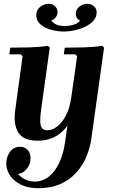

<svg xmlns="http://www.w3.org/2000/svg" viewBox="-20 -731 609 1011"><path d="M180 260Q127 260 89.5 241Q52 222 32.5 192.5Q13 163 13 130Q13 97 32 69.5Q51 42 85 42Q111 42 126 59Q141 76 141 102Q141 133 121.5 157.5Q102 182 75 185Q90 203 113 214Q136 225 163 225Q204 225 237 199Q270 173 292 126Q314 79 323 15L335 -69Q305 -28 265.5 -9Q226 10 180 10Q102 10 76 -33.5Q50 -77 60 -150L99 -435L89 -445H29L34 -480Q81 -480 136.5 -481.5Q192 -483 232 -490L242 -480L196 -150Q191 -113 192 -89.5Q193 -66 202 -55.5Q211 -45 230 -45Q254 -45 280 -64Q306 -83 327 -122.5Q348 -162 356 -223L386 -435L376 -445H316L321 -480Q368 -480 423.5 -481.5Q479 -483 519 -490L528 -480L461 -1Q454 48 434.5 94.5Q415 141 381 178.5Q347 216 297.5 238Q248 260 180 260ZM171 -652Q171 -679 192 -695Q213 -711 236 -711Q257.1 -711 270.1 -697.8Q283 -684.5 283 -667.7Q283 -652 273.5 -640Q264 -628 250 -623Q261 -608 278.6 -601Q296.2 -594 321.2 -594Q345 -594 368 -601Q391 -608 402 -623Q389 -628 384 -638Q379 -648 379 -658Q379 -680.4 397.5 -695.7Q416 -711 439.2 -711Q459 -711 474 -698.5Q489 -686 489 -667Q489 -634.2 461 -611.1Q433 -588 392.8 -576.5Q352.7 -565 316.1 -565Q283 -565 249.4 -574.2Q215.8 -583.3 193.4 -602.2Q171 -621.1 171 -652Z"/></svg>

Font: Brygada 1918
Style: Italic
Weight: 400
Italic angle: -8°
Designer: Mateusz Machalski | Borys Kosmynka | Przemek Hoffer
Foundry: NIEPODLEGLA 2018
Version: Version 3.006